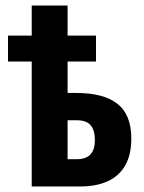

<svg xmlns="http://www.w3.org/2000/svg" viewBox="-20 -676 522 696"><path d="M225 -656V-547H328V-453H225V-339H257Q356 -339 406 -299.5Q456 -260 456 -174Q456 -115 434 -76.5Q412 -38 370.5 -19Q329 0 270 0H95V-453H9V-547H95V-656ZM259 -240H225V-99H260Q292 -99 308 -116.5Q324 -134 324 -168Q324 -203 309 -221.5Q294 -240 259 -240Z"/></svg>

Font: Noto Sans Display ExtraCondensed
Style: Bold
Weight: 700
Width: 2
Designer: Monotype Design Team
Foundry: Monotype Imaging Inc.
Version: Version 2.003